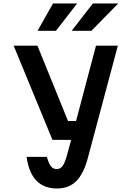

<svg xmlns="http://www.w3.org/2000/svg" viewBox="-20 -1061 740 1098"><path d="M194 -800 369 -369H415L529 -800H654L483 -160Q459 -68 416.5 -25.5Q374 17 306 17Q157 17 132 -164H248Q258 -127 271 -110.5Q284 -94 305 -94Q326 -94 339.5 -114Q353 -134 366 -184L387 -261H280L58 -800ZM195 -885 283 -1041H421L300 -885ZM390 -885 511 -1041H656L503 -885Z"/></svg>

Font: Martian Mono Medium
Style: Regular
Weight: 500
Monospace: yes
Designer: Roman Shamin
Foundry: Evil Martians
Version: Version 1.000; ttfautohint (v1.8.4.7-5d5b)